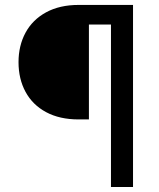

<svg xmlns="http://www.w3.org/2000/svg" viewBox="-20 -747 637 767"><path d="M511.4 -649.1H335.2V-269.9H294Q218.4 -269.9 164.2 -299Q110.1 -328.1 82 -380Q54 -431.8 54 -498.6Q54 -564.6 82 -616.5Q110.1 -668.3 164.2 -697.8Q218.4 -727.3 294 -727.3H511.4ZM423.3 0V-727.3H511.4V0Z"/></svg>

Font: Riot Sans
Style: Regular
Weight: 400
Designer: Rasmus Andersson
Foundry: rsms
Version: Version 3.005